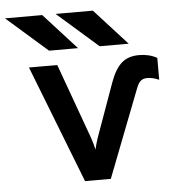

<svg xmlns="http://www.w3.org/2000/svg" viewBox="-102 -781 771 831"><g transform="rotate(-5 283.0 -366.0)"><path d="M234 0 35 -511H158L277 -182Q281 -170.5 284.5 -157.8Q288 -145 291 -132Q294 -145 297.2 -157.2Q300.5 -169.5 305 -182L389 -416Q409 -471.5 437.5 -497.2Q466 -523 514 -523Q558.5 -523 592 -504V-409Q565 -421 541 -421Q524 -421 513.2 -412.5Q502.5 -404 494 -382L346 0ZM348 -576 170 -732H332L474 -576ZM128 -576 -50 -732H112L254 -576Z"/></g></svg>

Font: Overpass Mono Light
Style: Regular
Weight: 300
Monospace: yes
Designer: Delve Withrington, Dave Bailey
Foundry: Delve Fonts LLC
Version: Version 4.000